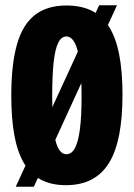

<svg xmlns="http://www.w3.org/2000/svg" viewBox="-20 -696 509 732"><path d="M40 16 358 -676H426L109 16ZM231 10Q175 10 135 -11.5Q95 -33 70.5 -75.5Q46 -118 34.5 -181.5Q23 -245 23 -331Q23 -450 44.5 -526Q66 -602 112.5 -638.5Q159 -675 233 -675Q290 -675 330 -655Q370 -635 396 -593.5Q422 -552 434.5 -487.5Q447 -423 447 -335Q447 -248 434.5 -183Q422 -118 396 -75.5Q370 -33 329 -11.5Q288 10 231 10ZM233 -108Q253 -108 265.5 -131Q278 -154 284.5 -202Q291 -250 291 -327Q291 -407 284.5 -457.5Q278 -508 265 -532.5Q252 -557 233 -557Q214 -557 202 -533Q190 -509 184.5 -458.5Q179 -408 179 -329Q179 -271 182 -229Q185 -187 191.5 -160.5Q198 -134 208.5 -121Q219 -108 233 -108Z"/></svg>

Font: Bricolage Grotesque 72pt Condensed ExtraBold
Style: Regular
Weight: 800
Width: 3
Designer: Mathieu Triay
Foundry: Atelier Triay
Version: Version 1.001;gftools[0.9.33.dev8+g029e19f]